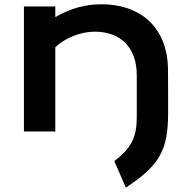

<svg xmlns="http://www.w3.org/2000/svg" viewBox="-20 -606 881 885"><path d="M90.3 0H234.9V-388.2C282.7 -433.6 355 -460 417 -460C536.1 -460 610.4 -386.7 610.4 -259.8V-65.4C610.4 22 587.4 76.7 506.8 136.2L560.1 258.8C716.8 155.8 754.9 85 754.9 -86.4V-152.3L754.4 -283.2C753.4 -482.9 624 -586.4 447.8 -586.4C380.9 -586.4 312 -571.3 234.9 -527.3V-576.2H90.3Z"/></svg>

Font: Krona One
Style: Regular
Weight: 400
Designer: Yvonne Schüttler
Foundry: Yvonne Schüttler
Version: Version 1.002